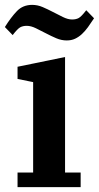

<svg xmlns="http://www.w3.org/2000/svg" viewBox="-31 -768 406 788"><path d="M41 -60H105V-431L41 -444V-494L236 -534V-60H300V0H41ZM243 -602Q221 -602 200 -611Q179 -620 158 -631Q137 -642 116.5 -652Q96 -662 79 -662Q63 -662 52 -656Q41 -650 21 -624L-11 -657Q14 -697 38.5 -722.5Q63 -748 101 -748Q123 -748 144 -739Q165 -730 186 -719Q207 -708 227.5 -698Q248 -688 265 -688Q281 -688 292 -694Q303 -700 323 -726L355 -693Q342 -673 330 -656.5Q318 -640 305 -628Q292 -616 277 -609Q262 -602 243 -602Z"/></svg>

Font: IBM Plex Serif SmBld
Style: Regular
Weight: 600
Designer: Mike Abbink, Paul van der Laan, Pieter van Rosmalen
Foundry: Bold Monday
Version: Version 3.001